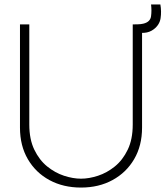

<svg xmlns="http://www.w3.org/2000/svg" viewBox="-20 -830 746 865"><path d="M345 15Q265 15 203 -18.5Q141 -52 105.5 -112.8Q70 -173.5 70 -255V-720H112V-269Q112 -202.5 134.5 -155.8Q157 -109 192.5 -80.2Q228 -51.5 268.5 -38.2Q309 -25 345 -25Q381 -25 421.5 -38.2Q462 -51.5 497.5 -80.2Q533 -109 555.5 -155.8Q578 -202.5 578 -269V-720H620V-255Q620 -174 584.5 -113.2Q549 -52.5 487 -18.8Q425 15 345 15ZM660.5 -810H702.5Q708 -778 703.5 -748Q699 -718 672.5 -698Q654 -684 630.5 -682.2Q607 -680.5 578 -685V-720Q589 -720.5 601.2 -720.5Q613.5 -720.5 626 -723.5Q657 -731 660.5 -756.8Q664 -782.5 660.5 -810Z"/></svg>

Font: Manrope Variable Light
Style: Regular
Weight: 200
Designer: Mikhail Sharanda
Foundry: Mikhail Sharanda
Version: Version 4.505